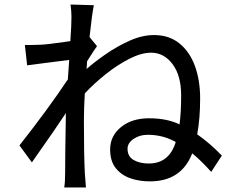

<svg xmlns="http://www.w3.org/2000/svg" viewBox="-20 -803 1040 849"><path d="M360 26H264Q268 3 268 -37Q268 -116 271 -282V-297L272 -304Q235 -247 121 -85L66 -160Q195 -324 280 -452L286 -538L176 -524L100 -514L90 -604H112Q134 -604 153 -605Q182 -605 291 -621Q296 -690 296 -728Q296 -752 292 -783L395 -780Q386 -735 376 -639L409 -599Q399 -586 365 -532L363 -498Q394 -526 445.5 -562Q497 -598 553 -623Q609 -648 661 -648Q728 -648 773.5 -611Q819 -574 842 -511Q865 -448 865 -367Q865 -279 852 -209Q909 -169 961 -115L914 -43Q868 -94 830 -125Q782 -1 643 -1Q595 -1 555.5 -15Q516 -29 491.5 -60Q467 -91 467 -142Q467 -202 515 -241Q563 -280 639 -280Q718 -280 774 -253Q781 -308 781 -381Q781 -469 743 -519.5Q705 -570 648 -570Q605 -570 552 -543Q499 -516 447.5 -475Q396 -434 355 -390Q351 -325 351 -270Q351 -122 355 -39ZM638 -80Q728 -80 757 -175Q701 -207 633 -207Q598 -207 571 -189Q544 -171 544 -145Q544 -111 571 -95.5Q598 -80 638 -80Z"/></svg>

Font: LXGW 975 Gothic SC
Style: Regular
Weight: 400
Version: Version 2.01;February 25, 2021